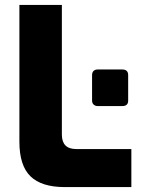

<svg xmlns="http://www.w3.org/2000/svg" viewBox="-20 -762 576 782"><path d="M59 -185V-742H232V-214Q232 -155 290 -155H515V0H244Q149 0 104 -44Q59 -88 59 -185ZM355 -352V-456Q355 -467 361 -473Q367 -479 378 -479H478Q502 -479 502 -456V-352Q502 -330 478 -330H378Q368 -330 361.5 -336Q355 -342 355 -352Z"/></svg>

Font: Exo ExtraBold
Style: Regular
Weight: 800
Designer: Natanael Gama
Foundry: Natanael Gama
Version: Version 1.500